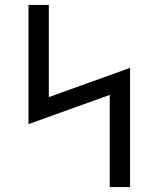

<svg xmlns="http://www.w3.org/2000/svg" viewBox="-20 -755 640 775"><path d="M423 0V-372L95 -254V-735H177V-363L505 -481V0Z"/></svg>

Font: Iosevka Curly Slab Extended
Style: Regular
Weight: 400
Width: 7
Monospace: yes
Designer: Belleve Invis
Foundry: Belleve Invis
Version: Version 11.1.0; ttfautohint (v1.8.3)